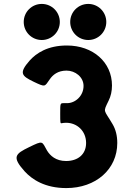

<svg xmlns="http://www.w3.org/2000/svg" viewBox="-20 -959 673 979"><path d="M193 -939C142 -939 101 -898 101 -847C101 -796 142 -755 193 -755C244 -755 285 -796 285 -847C285 -898 244 -939 193 -939ZM430 -939C379 -939 338 -898 338 -847C338 -796 379 -755 430 -755C481 -755 522 -796 522 -847C522 -898 481 -939 430 -939ZM234 -555C249 -577 275 -599 319 -599C364 -599 406 -566 406 -521C406 -470 364 -433 322 -433H304C287 -433 287 -431 287 -381C287 -330 287 -329 296 -331C301 -332 309 -333 317 -333C373 -333 419 -291 419 -230C419 -171 376 -138 317 -138C265 -138 236 -165 220 -191C193 -239 201 -244 129 -209C57 -174 40 -159 105 -86C144 -43 210 0 318 0C469 0 578 -96 578 -230C578 -267 570 -299 554 -326C509 -403 504 -384 534 -446C545 -468 551 -494 551 -523C551 -642 454 -727 321 -727C223 -727 165 -688 131 -650C75 -586 90 -572 152 -542C213 -513 207 -517 234 -555Z"/></svg>

Font: Hussar Print
Style: Bold
Weight: 700
Foundry: Cannot Into Space Fonts
Version: Version 2.00